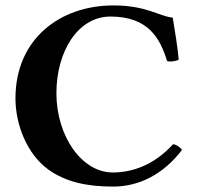

<svg xmlns="http://www.w3.org/2000/svg" viewBox="-20 -678 746 708"><path d="M397 10C494 10 583 -36 651 -125C646 -134 629 -146 618 -146C547 -68 466 -42 396 -42C280 -42 188 -178 188 -334C188 -489 268 -617 387 -617C525 -617 570 -539 596 -453C608 -449 628 -452 639 -458C634 -510 626 -558 617 -613C566 -618 521 -658 398 -658C202 -658 37 -535 37 -315C37 -221 78 -111 158 -53C222 -7 300 10 397 10Z"/></svg>

Font: Libertinus Serif
Style: Bold
Weight: 700
Designer: Philipp H. Poll, Khaled Hosny
Foundry: Caleb Maclennan
Version: Version 7.050;RELEASE